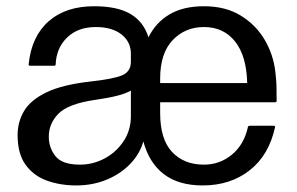

<svg xmlns="http://www.w3.org/2000/svg" viewBox="-20 -562 928 600"><path d="M839.5 -164.5Q820.5 -77 760.2 -29.8Q700 17.5 613.5 17.5Q538 17.5 492 -17.8Q446 -53 428 -120Q416.5 -80 386.2 -49Q356 -18 312.5 -0.2Q269 17.5 218 17.5Q168.5 17.5 126.8 2.5Q85 -12.5 60 -47Q35 -81.5 35 -140Q35 -180.5 55 -214.8Q75 -249 124.8 -273.2Q174.5 -297.5 264.5 -307.5Q333.5 -315 361.2 -326.5Q389 -338 389 -369V-394Q389 -431.5 359.5 -454.5Q330 -477.5 279.5 -477.5Q223.5 -477.5 189.8 -444.8Q156 -412 154 -361Q154 -356.5 149 -356.5H74Q69 -356.5 69.5 -361Q78.5 -448.5 132 -495.5Q185.5 -542.5 274 -542.5Q346.5 -542.5 387.5 -518.5Q428.5 -494.5 444 -445.5Q467 -492 510 -517.2Q553 -542.5 617.5 -542.5Q684.5 -542.5 732 -513.5Q779.5 -484.5 807 -437.8Q834.5 -391 840.5 -337Q843.5 -310.5 844 -294.2Q844.5 -278 844.5 -246.5Q844.5 -242.5 839.5 -242.5H480.5V-209Q480.5 -126.5 517.8 -87Q555 -47.5 617.5 -47.5Q667 -47.5 705 -79Q743 -110.5 755 -166Q756 -169 760.5 -169H835.5Q840.5 -169 839.5 -164.5ZM617.5 -477.5Q558.5 -477.5 519.5 -436.5Q480.5 -395.5 480.5 -316.5V-302.5H752.5Q750.5 -387.5 714.5 -432.5Q678.5 -477.5 617.5 -477.5ZM132.5 -135Q132.5 -100 153.5 -73.8Q174.5 -47.5 230 -47.5Q271 -47.5 307.2 -67Q343.5 -86.5 366.2 -120.8Q389 -155 389 -199V-279Q373 -269.5 345 -262.5Q317 -255.5 278 -250Q194 -238 163.2 -207.2Q132.5 -176.5 132.5 -135Z"/></svg>

Font: MFEK Sans
Style: Regular
Weight: 400
Designer: Owen Earl
Foundry: indestructible type*
Version: Version 0.001; ttfautohint (v1.8.4.7-5d5b)